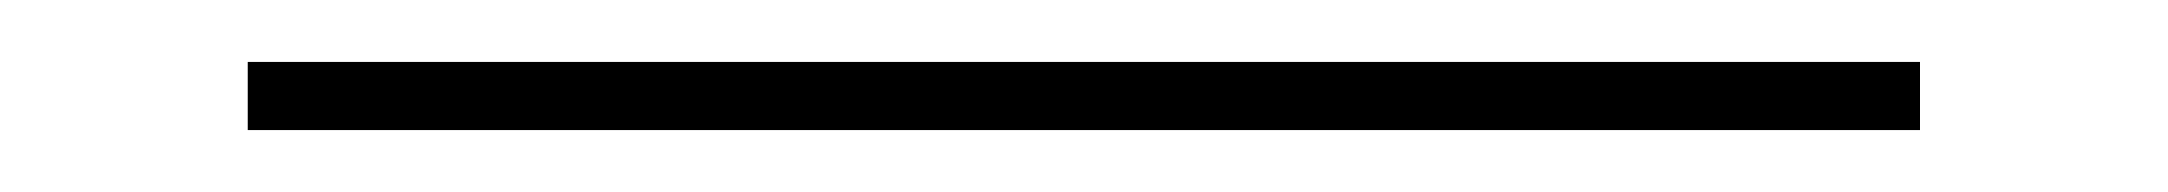

<svg xmlns="http://www.w3.org/2000/svg" viewBox="-20 -331 700 62"><path d="M60 -289V-311H600V-289Z"/></svg>

Font: Kalnia Expanded ExtraLight
Style: Regular
Weight: 250
Width: 7
Designer: Frida Medrano
Foundry: Frida Medrano
Version: Version 1.105